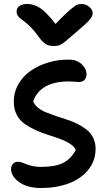

<svg xmlns="http://www.w3.org/2000/svg" viewBox="-20 -900 550 972"><path d="M393.1 -879.9Q415 -879.9 432.1 -865.2Q449.2 -850.6 449.2 -833Q449.2 -818.8 434.6 -800.8Q419.9 -782.7 365.2 -736.8Q352.5 -726.1 335 -710.9Q317.4 -695.8 310.8 -690.2Q304.2 -684.6 293.2 -677.7Q282.2 -670.9 272.9 -668.9Q263.7 -667 251 -667Q226.6 -667 209.5 -678.2Q192.4 -689.5 172.9 -717.8Q156.2 -741.2 138.2 -759.8Q120.1 -778.3 107.7 -787.6Q95.2 -796.9 84.7 -805.2Q74.2 -813.5 69.1 -821.8Q64 -830.1 64 -841.8Q64 -859.9 78.4 -869.9Q92.8 -879.9 118.2 -879.9Q152.3 -879.9 183.6 -859.1Q214.8 -838.4 261.2 -778.8Q305.2 -825.2 331.5 -847.7Q357.9 -870.1 368.7 -875Q379.4 -879.9 393.1 -879.9ZM188 51.8Q118.7 51.8 77.4 22.2Q36.1 -7.3 36.1 -43.9Q36.1 -60.1 45.4 -70.6Q54.7 -81.1 71.8 -81.1Q84 -81.1 98.1 -74.7Q112.3 -68.4 134.8 -61.8Q157.2 -55.2 189.9 -55.2Q258.8 -55.2 298.8 -75Q338.9 -94.7 363.8 -141.1Q355 -159.2 332.5 -173.3Q310.1 -187.5 282 -197.5Q253.9 -207.5 221.7 -217.8Q189.5 -228 159.4 -241.7Q129.4 -255.4 104.5 -272.9Q79.6 -290.5 64.7 -319.1Q49.8 -347.7 49.8 -384.8Q49.8 -433.6 73.7 -474.9Q97.7 -516.1 137.2 -543Q176.8 -569.8 227.3 -584.5Q277.8 -599.1 331.1 -598.1Q369.6 -597.7 393.8 -574.7Q418 -551.8 418 -524.9Q418 -506.3 408 -495.6Q397.9 -484.9 379.9 -484.9Q374.5 -484.9 358.2 -486.3Q341.8 -487.8 329.1 -487.8Q184.6 -487.8 147.9 -387.2Q154.3 -369.6 171.9 -355.2Q189.5 -340.8 212.6 -331.5Q235.8 -322.3 263.9 -312.5Q292 -302.7 319.6 -294.2Q347.2 -285.6 373.3 -272.2Q399.4 -258.8 419.4 -242.9Q439.5 -227.1 451.7 -202.4Q463.9 -177.7 463.9 -147Q463.9 -85 425.8 -39.1Q387.7 6.8 325.9 29.3Q264.2 51.8 188 51.8Z"/></svg>

Font: Shantell Sans Irregular
Style: Regular
Weight: 500
Designer: Stephen Nixon, Anya Danilova, Shantell Martin
Foundry: Arrow Type
Version: Version 1.006;[9816181b4]